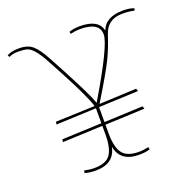

<svg xmlns="http://www.w3.org/2000/svg" viewBox="-143 -637 735 748"><g transform="rotate(-20 224.5 -263.0)"><path d="M227 -107Q227 -50 246 -24.5Q265 1 314 1Q332 1 354 -4L356 6Q338 12 311 12Q233 12 221 -54Q208 12 131 12Q104 12 86 6L88 -4Q110 1 128 1Q178 1 196 -25Q214 -51 214 -107V-143L48 -136L50 -147L214 -154V-216L48 -209L50 -220L212 -226Q201 -265 141 -379L105 -446Q69 -515 41 -523Q27 -527 3.5 -527Q-20 -527 -33 -519L-39 -526Q-24 -538 12 -538Q48 -538 68.5 -520Q89 -502 114 -455L151 -386Q210 -275 224 -235Q341 -431 341 -476Q341 -527 261 -527Q243 -527 221 -522L219 -531Q237 -538 264 -538Q341 -538 352 -488Q370 -538 443 -538Q470 -538 488 -531L486 -522Q464 -527 436 -527Q374 -527 356 -470Q340 -420 319.5 -377.5Q299 -335 233 -227L387 -234L391 -223L227 -216V-154L387 -161L391 -150L227 -143Z"/></g></svg>

Font: Almendra Display
Style: Regular
Weight: 400
Designer: Ana Sanfelippo
Foundry: Ana Sanfelippo
Version: Version 1.004